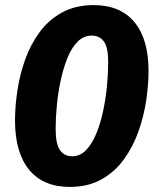

<svg xmlns="http://www.w3.org/2000/svg" viewBox="-20 -710 617 747"><path d="M344.7 -690.1Q273.6 -690.1 221.3 -661.4Q169.1 -632.7 133.9 -584.7Q98.6 -536.7 77.7 -477.7Q56.7 -418.7 47.6 -357.2Q38.4 -295.7 38.4 -241.4Q38.4 -116.9 93.1 -49.8Q147.7 17.2 251.7 17.2Q322.8 17.2 374.8 -12.1Q426.9 -41.4 462.1 -90.1Q497.4 -138.7 518.5 -198.1Q539.6 -257.4 548.8 -318.9Q557.9 -380.4 557.9 -434.1Q557.9 -557.9 503 -624Q448 -690.1 344.7 -690.1ZM336.5 -571.5Q367.2 -571.5 384 -548.9Q400.9 -526.2 400.9 -467.4Q400.9 -424.9 396.2 -375.6Q391.5 -326.3 381.2 -278Q371 -229.8 354.5 -189.9Q338.1 -150 314.9 -126Q291.8 -102 260.9 -102Q230.2 -102 213.3 -125.9Q196.5 -149.9 196.5 -208.7Q196.5 -251.2 201.2 -300.2Q205.9 -349.2 216.1 -397.1Q226.4 -445 242.5 -484.8Q258.6 -524.5 282.1 -548Q305.6 -571.5 336.5 -571.5Z"/></svg>

Font: Fira Sans Variable
Style: Italic
Weight: 397
Italic angle: -8°
Designer: Carrois Corporate & Edenspiekermann AG
Foundry: Carrois Corporate GbR & Edenspiekermann AG
Version: Version 4.202